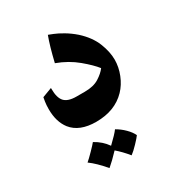

<svg xmlns="http://www.w3.org/2000/svg" viewBox="-154 -517 762 827"><g transform="rotate(-30 226.5 -104.0)"><path d="M349 -47Q294 10 201 10Q118 10 80 -38Q50 -77 50 -139Q50 -160 52.5 -176Q55 -192 56 -196L104 -214V-209Q104 -165 121.5 -146Q139 -127 181 -127H222Q266 -127 293 -144Q320 -161 334 -180Q314 -206 271.5 -241.5Q229 -277 172 -298Q190 -374 207 -419Q212 -417 230 -410Q248 -403 273.5 -388Q299 -373 323 -352Q367 -312 385 -267Q403 -222 403 -183Q403 -146 388.5 -109.5Q374 -73 349 -47ZM323 147Q316 157 295.5 178.5Q275 200 260 211Q234 179 207 156Q174 191 150 211Q112 166 80 143Q93 132 115 109.5Q137 87 144 78Q181 98 204 131Q242 95 254 78Q277 91 296 110Q315 129 323 147Z"/></g></svg>

Font: Mirza
Style: Bold
Weight: 700
Designer: Arabic design by Kourosh Beigpour, Latin design by Eduardo Tunni, engineering by Lasse Fister
Version: Version 1.0010g